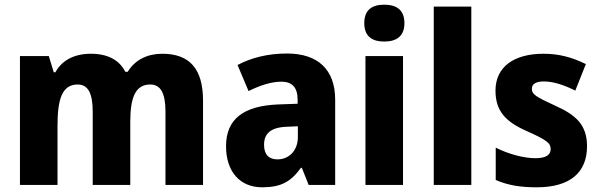

<svg xmlns="http://www.w3.org/2000/svg" viewBox="-20 -788 2555 818"><path d="M671 -559C608 -559 555 -533 524 -482H514C489 -531 441 -559 367 -559C298 -559 244 -532 216 -480H209L188 -549H65V0H225V-252C225 -367 245 -428 311 -428C355 -428 375 -391 375 -312V0H535V-268C535 -373 557 -428 620 -428C664 -428 685 -392 685 -312V0H845V-359C845 -497 786 -559 671 -559Z M1203 -560C1121 -560 1050 -542 992 -511L1039 -400C1089 -425 1137 -440 1179 -440C1224 -440 1248 -416 1248 -363V-346L1164 -343C1019 -337 943 -282 943 -165C943 -57 1002 10 1097 10C1179 10 1220 -15 1262 -73H1266L1295 0H1408V-363C1408 -493 1333 -560 1203 -560ZM1204 -248 1249 -250V-204C1249 -146 1211 -109 1162 -109C1127 -109 1105 -128 1105 -171C1105 -218 1132 -246 1204 -248Z M1617 -768C1566 -768 1532 -747 1532 -689C1532 -632 1567 -611 1617 -611C1667 -611 1703 -632 1703 -689C1703 -747 1668 -768 1617 -768ZM1697 -549H1537V0H1697Z M1988 0V-760H1828V0Z M2481 -165C2481 -258 2431 -299 2347 -337C2262 -376 2246 -386 2246 -410C2246 -431 2264 -441 2298 -441C2338 -441 2385 -425 2431 -402L2476 -515C2415 -545 2360 -559 2295 -559C2171 -559 2091 -504 2091 -402C2091 -315 2134 -270 2221 -231C2311 -191 2326 -178 2326 -153C2326 -128 2306 -114 2261 -114C2213 -114 2147 -131 2092 -159V-21C2147 2 2198 10 2267 10C2411 10 2481 -55 2481 -165Z"/></svg>

Font: Noto Sans Arabic UI SmCn XBd
Style: Regular
Weight: 800
Width: 4
Designer: Monotype Design Team, Nadine Chahine and Nizar Qandah
Foundry: Monotype Imaging Inc.
Version: Version 2.010